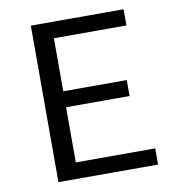

<svg xmlns="http://www.w3.org/2000/svg" viewBox="-76 -727 734 795"><g transform="rotate(-10 291.0 -329.0)"><path d="M525 -68V0H106V-658H496V-590H191V-367H458V-300H191V-68Z"/></g></svg>

Font: Ysabeau Medium
Style: Regular
Weight: 500
Designer: Christian Thalmann (Catharsis Fonts)
Version: Version 0.003